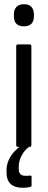

<svg xmlns="http://www.w3.org/2000/svg" viewBox="-20 -698 227 912"><path d="M65 0Q57 0 57 -9V-478Q57 -487 65 -487H121Q129 -487 129 -478V-9Q129 0 121 0ZM94 -573Q46 -573 46 -621V-630Q46 -652 58 -665Q70 -678 94 -678Q118 -678 129.5 -665Q141 -652 141 -630V-621Q141 -573 94 -573ZM89 194Q11 194 11 121V111Q11 72 35.5 37.5Q60 3 105 -20L118 -9L119 -1Q96 15 82.5 41.5Q69 68 69 92V102Q69 122 77 129.5Q85 137 101 137Q106 137 111.5 137Q117 137 122 136Q130 135 130 142V182Q130 189 123 190Q107 194 89 194Z"/></svg>

Font: Sofia Sans Cond
Style: Regular
Weight: 400
Width: 3
Designer: Botio Nikoltchev, Ani Petrova
Foundry: lettersoup
Version: Version 4.100; ttfautohint (v1.8.3)